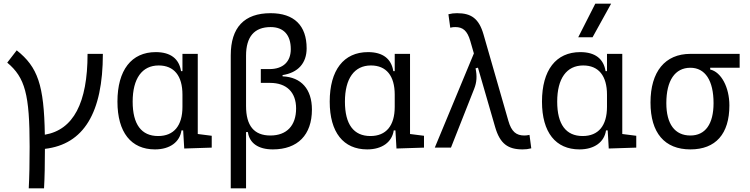

<svg xmlns="http://www.w3.org/2000/svg" viewBox="-20 -815 4142 1060"><path d="M138.7 224.6H223.1C226.6 163.6 228 91.3 228 6.8C441.9 -18.1 547.9 -191.9 547.9 -517.6H463.4C463.4 -246.1 384.8 -98.1 227.5 -71.3C223.1 -346.2 188.5 -444.8 72.3 -537.1L20 -469.2C118.7 -386.7 143.6 -293.5 143.6 -4.9C143.6 84.5 142.1 160.6 138.7 224.6Z M835.4 9.8C918.5 9.8 972.7 -31.2 981.9 -95.2H991.2L997.1 4.9L1148.9 0V-65.4L1071.8 -75.2V-517.6H987.3V-422.4H979.5C968.8 -489.7 922.9 -527.3 839.8 -527.3C705.6 -527.3 628.4 -427.7 628.4 -253.9C628.4 -84 704.1 9.8 835.4 9.8ZM987.3 -225.1C987.3 -121.1 939.9 -64 853 -64C760.7 -64 712.4 -128.4 712.4 -253.9C712.4 -381.3 764.2 -453.6 856 -453.6C940.9 -453.6 987.3 -396.5 987.3 -292.5Z M1486.3 9.8C1623.5 9.8 1702.1 -70.3 1702.1 -210C1702.1 -322.8 1643.1 -389.2 1540 -393.6V-400.4C1625 -413.6 1672.9 -465.8 1672.9 -548.3C1672.9 -674.3 1603.5 -742.2 1474.1 -742.2C1328.6 -742.2 1253.9 -663.6 1253.9 -509.3V224.6H1338.4V-85.9H1348.6C1356.9 -24.9 1405.8 9.8 1486.3 9.8ZM1338.4 -229.5V-507.8C1338.4 -612.3 1384.3 -665.5 1474.1 -665.5C1545.9 -665.5 1585.4 -622.1 1585.4 -543.5C1585.4 -474.1 1542.5 -433.6 1467.8 -433.6H1419.9V-357.4H1470.7C1562.5 -357.4 1614.7 -305.7 1614.7 -216.3C1614.7 -121.6 1563 -66.9 1472.7 -66.9C1382.8 -66.9 1338.4 -120.6 1338.4 -229.5Z M2007.3 9.8C2090.3 9.8 2144.5 -31.2 2153.8 -95.2H2163.1L2168.9 4.9L2320.8 0V-65.4L2243.7 -75.2V-517.6H2159.2V-422.4H2151.4C2140.6 -489.7 2094.7 -527.3 2011.7 -527.3C1877.4 -527.3 1800.3 -427.7 1800.3 -253.9C1800.3 -84 1876 9.8 2007.3 9.8ZM2159.2 -225.1C2159.2 -121.1 2111.8 -64 2024.9 -64C1932.6 -64 1884.3 -128.4 1884.3 -253.9C1884.3 -381.3 1936 -453.6 2027.8 -453.6C2112.8 -453.6 2159.2 -396.5 2159.2 -292.5Z M2865.2 9.8C2882.8 9.8 2895.5 8.3 2913.1 3.9L2903.3 -70.3C2891.1 -67.9 2883.8 -66.9 2875 -66.9C2830.1 -66.9 2803.7 -87.9 2786.6 -147.9L2649.4 -625C2624 -712.9 2581.5 -742.2 2503.4 -742.2C2485.8 -742.2 2473.1 -740.7 2455.6 -736.3L2465.8 -662.1C2477.1 -665 2484.9 -665.5 2493.7 -665.5C2535.2 -665.5 2559.6 -646 2576.2 -589.4L2596.2 -520L2380.4 0H2469.7L2597.7 -324.2C2612.3 -360.8 2614.3 -395 2605.5 -437.5L2618.7 -441.4L2713.4 -114.3C2740.2 -21 2784.7 9.8 2865.2 9.8Z M3179.2 9.8C3262.2 9.8 3316.4 -31.2 3325.7 -95.2H3335L3340.8 4.9L3492.7 0V-65.4L3415.5 -75.2V-517.6H3331.1V-422.4H3323.2C3312.5 -489.7 3266.6 -527.3 3183.6 -527.3C3049.3 -527.3 2972.2 -427.7 2972.2 -253.9C2972.2 -84 3047.9 9.8 3179.2 9.8ZM3331.1 -225.1C3331.1 -121.1 3283.7 -64 3196.8 -64C3104.5 -64 3056.2 -128.4 3056.2 -253.9C3056.2 -381.3 3107.9 -453.6 3199.7 -453.6C3284.7 -453.6 3331.1 -396.5 3331.1 -292.5ZM3172.4 -609.4H3251.5L3354 -794.9H3266.6Z M3791.5 9.8C3931.2 9.8 4006.8 -75.7 4006.8 -232.9C4006.8 -333.5 3961.4 -417.5 3900.9 -431.2V-440.9H4063.5V-517.6H3791.5C3651.9 -517.6 3571.3 -419.9 3571.3 -249C3571.3 -81.5 3648.9 9.8 3791.5 9.8ZM3791.5 -66.9C3705.6 -66.9 3658.7 -130.4 3658.7 -245.6C3658.7 -370.6 3706.5 -440.9 3791.5 -440.9C3873 -440.9 3919.4 -370.6 3919.4 -245.6C3919.4 -130.4 3874 -66.9 3791.5 -66.9Z"/></svg>

Font: Cascadia Mono PL SemiLight
Style: Regular
Weight: 350
Monospace: yes
Designer: Aaron Bell
Foundry: Saja Typeworks
Version: Version 2404.023